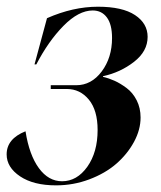

<svg xmlns="http://www.w3.org/2000/svg" viewBox="-34 -540 479 572"><path d="M-14.2 -80.1Q-14.2 -126.5 42 -148.9Q53.2 -78.1 81.8 -39.1Q110.4 0 150.9 0Q195.3 0 226.1 -43.2Q256.8 -86.4 256.8 -152.8Q256.8 -211.4 230.7 -243.2Q204.6 -274.9 165 -274.9H117.2V-286.1H192.9Q238.3 -286.1 269 -327.1Q299.8 -368.2 299.8 -426.8Q299.8 -467.3 284.4 -488Q269 -508.8 242.2 -508.8Q200.2 -508.8 155 -462.9Q109.9 -417 74.2 -348.1H68.8L106 -485.8Q183.6 -520 257.8 -520Q330.6 -520 368.2 -495.1Q405.8 -470.2 405.8 -430.2Q405.8 -387.2 365.2 -355.7Q324.7 -324.2 272.9 -313V-311Q290 -307.1 307.4 -299.3Q324.7 -291.5 343.3 -277.6Q361.8 -263.7 373.3 -241Q384.8 -218.3 384.8 -189.9Q384.8 -153.3 365 -116.9Q345.2 -80.6 312.3 -52Q279.3 -23.4 231.9 -5.6Q184.6 12.2 132.8 12.2Q65.9 12.2 25.9 -14.6Q-14.2 -41.5 -14.2 -80.1Z"/></svg>

Font: Nyght Serif Medium Italic
Style: Regular
Weight: 500
Italic angle: -16°
Designer: Maksym Kobuzan
Version: Version 0.410;Glyphs 3.1.2 (3151)